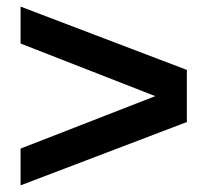

<svg xmlns="http://www.w3.org/2000/svg" viewBox="-20 -620 624 579"><path d="M42 -61V-171.9L448.2 -330.1L42 -488.8V-600.1L543.5 -409.2V-252Z"/></svg>

Font: Liberation Sans
Style: Bold
Weight: 700
Designer: Steve Matteson
Foundry: Ascender Corporation
Version: Version 2.1.5